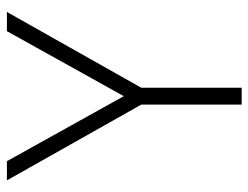

<svg xmlns="http://www.w3.org/2000/svg" viewBox="-104 -634 737 570"><g transform="rotate(-90 265.0 -348.5)"><path d="M240 0V-298L15 -697H72L265 -350L458 -697H515L290 -298V0Z"/></g></svg>

Font: Cairo Play Light
Style: Regular
Weight: 300
Version: Version 3.119